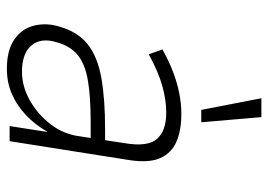

<svg xmlns="http://www.w3.org/2000/svg" viewBox="-131 -642 781 559"><g transform="rotate(90 259.5 -362.5)"><path d="M180 8Q126 8 94.5 -14Q63 -36 54.5 -71.5Q46 -107 57 -143Q72 -198 108.5 -227Q145 -256 206.5 -267Q268 -278 357 -278H399L392 -236H336Q263 -236 215 -228Q167 -220 140.5 -198.5Q114 -177 103 -137Q89 -92 112 -64Q135 -36 189 -36Q231 -36 271.5 -58.5Q312 -81 341.5 -119Q371 -157 377 -205L397 -336Q408 -402 384.5 -429Q361 -456 308 -456Q271 -456 230 -444.5Q189 -433 138 -405L124 -445Q156 -463 188.5 -475.5Q221 -488 252 -494Q283 -500 311 -500Q360 -500 393 -485.5Q426 -471 440.5 -438Q455 -405 446 -348L391 0H347L364 -109H363Q343 -74 315 -47.5Q287 -21 253.5 -6.5Q220 8 180 8ZM300 -558 266 -733H321L336 -558Z"/></g></svg>

Font: Nunito Sans 7pt Condensed ExtraLight
Style: Italic
Weight: 250
Width: 3
Italic angle: -9°
Designer: Vernon Adams
Foundry: Vernon Adams
Version: Version 3.101;gftools[0.9.27]